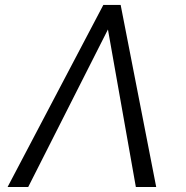

<svg xmlns="http://www.w3.org/2000/svg" viewBox="-20 -747 744 767"><path d="M10.3 0 392.8 -727.3H462L604 0H522.7L411.2 -629.3L92.7 0Z"/></svg>

Font: Inter P Light
Style: Italic
Weight: 300
Italic angle: 9.39999°
Designer: Rasmus Andersson
Foundry: rsms
Version: Version 3.018;git-588b23468